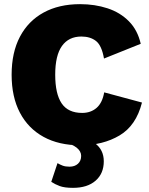

<svg xmlns="http://www.w3.org/2000/svg" viewBox="-20 -690 719 925"><path d="M664 -196Q636 -85 556 -37.5Q476 10 367 10Q264 10 190 -30.5Q116 -71 76 -147Q36 -223 36 -330Q36 -437 76 -513Q116 -589 190 -629.5Q264 -670 366 -670Q437 -670 498 -650Q559 -630 601 -587.5Q643 -545 658 -479L481 -408Q470 -471 442.5 -492.5Q415 -514 372 -514Q311 -514 278.5 -468.5Q246 -423 246 -330Q246 -238 277 -192Q308 -146 376 -146Q417 -146 445 -170Q473 -194 482 -245ZM271 -12 311 -40Q480 -23 480 87Q480 146 440.5 180.5Q401 215 332 215Q291 215 268 206.5Q245 198 227 186L257 96Q269 103 282 108Q295 113 315 113Q340 113 355.5 99Q371 85 371 61Q371 39 349.5 21.5Q328 4 271 -12Z"/></svg>

Font: Work Sans ExtraBold
Style: Regular
Weight: 800
Designer: Wei Huang
Foundry: Wei Huang
Version: Version 2.012; ttfautohint (v1.8.3)